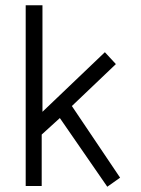

<svg xmlns="http://www.w3.org/2000/svg" viewBox="-20 -710 540 733"><path d="M254.4 -305.2 422.4 -465.3 380.4 -510.7 142.1 -283.2V-689.9H78.1V0H139.2V-196.3L208.5 -259.3L389.6 2.9L438.5 -31.7Z"/></svg>

Font: Saysettha
Style: Regular
Weight: 400
Designer: John M. Durdin
Foundry: Lao Script for Windows
Version: Version 2.201